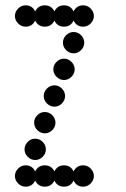

<svg xmlns="http://www.w3.org/2000/svg" viewBox="-20 -700 472 720"><path d="M76 -80Q101 -80 112 -57Q123 -80 148 -80Q173 -80 184 -57Q195 -80 220 -80Q245 -80 256 -57Q267 -80 292 -80Q308 -80 320 -68Q332 -56 332 -40Q332 -24 320 -12Q308 0 292 0Q267 0 256 -23Q245 0 220 0Q195 0 184 -23Q173 0 148 0Q123 0 112 -23Q101 0 76 0Q60 0 48 -12Q36 -24 36 -40Q36 -56 48 -68Q60 -80 76 -80ZM84 -112Q72 -124 72 -140Q72 -156 84 -168Q96 -180 112 -180Q128 -180 140 -168Q152 -156 152 -140Q152 -124 140 -112Q128 -100 112 -100Q96 -100 84 -112ZM120 -212Q108 -224 108 -240Q108 -256 120 -268Q132 -280 148 -280Q164 -280 176 -268Q188 -256 188 -240Q188 -224 176 -212Q164 -200 148 -200Q132 -200 120 -212ZM156 -312Q144 -324 144 -340Q144 -356 156 -368Q168 -380 184 -380Q200 -380 212 -368Q224 -356 224 -340Q224 -324 212 -312Q200 -300 184 -300Q168 -300 156 -312ZM192 -412Q180 -424 180 -440Q180 -456 192 -468Q204 -480 220 -480Q236 -480 248 -468Q260 -456 260 -440Q260 -424 248 -412Q236 -400 220 -400Q204 -400 192 -412ZM228 -512Q216 -524 216 -540Q216 -556 228 -568Q240 -580 256 -580Q272 -580 284 -568Q296 -556 296 -540Q296 -524 284 -512Q272 -500 256 -500Q240 -500 228 -512ZM76 -680Q101 -680 112 -657Q123 -680 148 -680Q173 -680 184 -657Q195 -680 220 -680Q245 -680 256 -657Q267 -680 292 -680Q308 -680 320 -668Q332 -656 332 -640Q332 -624 320 -612Q308 -600 292 -600Q267 -600 256 -623Q245 -600 220 -600Q195 -600 184 -623Q173 -600 148 -600Q123 -600 112 -623Q101 -600 76 -600Q60 -600 48 -612Q36 -624 36 -640Q36 -656 48 -668Q60 -680 76 -680Z"/></svg>

Font: Dotrice Condensed
Style: Regular
Weight: 400
Width: 2
Monospace: yes
Designer: Paul Flo Williams
Foundry: His Deeds Are Dust
Version: Version 1.001